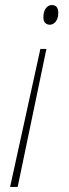

<svg xmlns="http://www.w3.org/2000/svg" viewBox="-20 -565 273 761"><path d="M164 -371 50 176H20L140 -371ZM185 -545Q211 -545 211 -514Q211 -492 201 -479.5Q191 -467 177 -467Q167 -467 159.5 -474Q152 -481 152 -496Q152 -520 162 -532.5Q172 -545 185 -545Z"/></svg>

Font: Noto Serif Tamil Condensed Thin
Style: Italic
Weight: 100
Width: 3
Italic angle: -12°
Designer: Indian Type Foundry, Tom Grace, and the Monotype Design Team
Foundry: Monotype Imaging Inc.
Version: Version 2.003; ttfautohint (v1.8.4.7-5d5b)